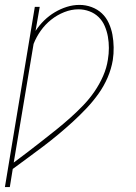

<svg xmlns="http://www.w3.org/2000/svg" viewBox="-33 -558 553 783"><path d="M-13 205 109 -530H129L112 -432Q127 -455 147 -474.5Q167 -494 190.5 -508Q214 -522 239.5 -530Q265 -538 291 -538Q317 -538 341 -529Q365 -520 382.5 -503.5Q400 -487 410.5 -464Q421 -441 425.5 -416.5Q430 -392 430.5 -365.5Q431 -339 427 -313Q421 -277 406 -242Q391 -207 368.5 -175.5Q346 -144 319 -115.5Q292 -87 263.5 -61Q235 -35 205 -10Q175 15 144 38.5Q113 62 81.5 85Q50 108 19 131L7 205ZM23 105Q53 83 82 60.5Q111 38 140 15.5Q169 -7 197.5 -30Q226 -53 253.5 -77.5Q281 -102 306.5 -128.5Q332 -155 352.5 -185Q373 -215 387.5 -248Q402 -281 407 -315Q411 -339 411 -362.5Q411 -386 407 -408.5Q403 -431 394 -452Q385 -473 369 -488.5Q353 -504 331.5 -512Q310 -520 287 -520Q258 -520 229 -508.5Q200 -497 175.5 -477.5Q151 -458 133 -432.5Q115 -407 104 -379Z"/></svg>

Font: Iosevka Slab Thin
Style: Italic
Weight: 100
Italic angle: -9°
Monospace: yes
Designer: Belleve Invis
Foundry: Belleve Invis
Version: Version 11.1.1; ttfautohint (v1.8.3)